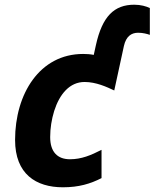

<svg xmlns="http://www.w3.org/2000/svg" viewBox="-20 -785 656 815"><path d="M247 10C315 10 364 -5 411 -29V-149C366 -126 326 -109 277 -109C224 -109 193 -140 193 -203C193 -241 199 -278 210 -314C233 -386 276 -437 339 -437C388 -437 433 -416 465 -401L506 -590C515 -630 537 -646 566 -646C587 -646 605 -641 616 -637V-751C601 -758 578 -765 550 -765C465 -765 414 -716 387 -593L378 -552C363 -555 348 -556 333 -556C148 -556 44 -386 44 -191C44 -46 133 10 247 10Z"/></svg>

Font: BC Sans
Style: Bold Italic
Weight: 700
Italic angle: -12°
Designer: Monotype Design Team
Province of B.C.
Foundry: Monotype Imaging Inc.
Version: Version 2.000;GOOG;noto-source:20170915:90ef993387c0